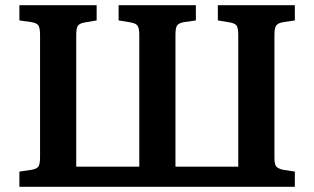

<svg xmlns="http://www.w3.org/2000/svg" viewBox="-20 -723 1217 743"><path d="M55 0V-59L103 -66Q124 -70 129.5 -80Q135 -90 135 -115V-586Q135 -611 130 -622Q125 -633 104 -637L55 -644V-703H354V-644L307 -636Q286 -632 280.5 -622Q275 -612 275 -588V-78H519V-587Q519 -611 513.5 -621.5Q508 -632 487 -636L439 -644V-703H738V-644L690 -637Q670 -633 664.5 -623Q659 -613 659 -588V-78H902V-587Q902 -611 897 -621.5Q892 -632 871 -636L823 -644V-703H1121V-644L1074 -637Q1054 -633 1048 -623Q1042 -613 1042 -588V-114Q1042 -89 1048 -80Q1054 -71 1075 -66L1121 -59V0Z"/></svg>

Font: Literata 18pt SemiBold
Style: Regular
Weight: 600
Designer: Latin by Veronika Burian and Jose Scaglione. Greek by Irene Vlachou. Cyrillic by Vera Evstafieva.
Foundry: TypeTogether
Version: Version 3.103;gftools[0.9.29]